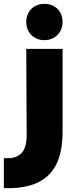

<svg xmlns="http://www.w3.org/2000/svg" viewBox="-94 -773 386 994"><path d="M136 -565C190 -565 230 -605 230 -659C230 -715 191 -753 136 -753C81 -753 42 -715 42 -659C42 -605 81 -565 136 -565ZM-74 201C133 208 230 115 230 -89V-520H42L44 -75C45 7 13 46 -56 46C-62 46 -68 46 -74 45Z"/></svg>

Font: Arthouse Owned Black
Style: Regular
Weight: 900
Designer: Jeremy Tribby
Foundry: Tribby Type
Version: Version 1.000;PS 001.000;hotconv 1.0.88;makeotf.lib2.5.64775